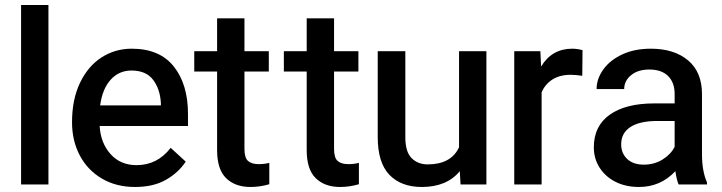

<svg xmlns="http://www.w3.org/2000/svg" viewBox="-20 -735 2876 765"><path d="M64 -715H173V0H64Z M267 -248Q267 -339 299 -405.5Q331 -472 385 -506.5Q439 -541 505 -541Q616 -541 672.5 -470Q729 -399 729 -281V-233H377Q381 -165 420.5 -121Q460 -77 524 -77Q607 -77 660 -146L720 -91Q691 -47 641 -18.5Q591 10 518 10Q443 10 386 -23.5Q329 -57 298 -115.5Q267 -174 267 -248ZM379 -315H621V-324Q618 -380 590 -417Q562 -454 504 -454Q454 -454 421 -417.5Q388 -381 379 -315Z M1011 -81Q1033 -81 1053 -86V-1Q1016 10 978 10Q917 10 881 -25Q845 -60 845 -137V-450H754V-531H845V-662H954V-531H1051V-450H954V-142Q954 -106 968.5 -93.5Q983 -81 1011 -81Z M1368 -81Q1390 -81 1410 -86V-1Q1373 10 1335 10Q1274 10 1238 -25Q1202 -60 1202 -137V-450H1111V-531H1202V-662H1311V-531H1408V-450H1311V-142Q1311 -106 1325.5 -93.5Q1340 -81 1368 -81Z M1918 0H1815L1812 -53Q1760 10 1661 10Q1578 10 1531.5 -38.5Q1485 -87 1485 -189V-531H1595V-188Q1595 -130 1620 -105Q1645 -80 1684 -80Q1777 -80 1809 -148V-531H1918Z M2029 -531H2133L2136 -470Q2179 -541 2260 -541Q2271 -541 2283.5 -539Q2296 -537 2301 -535L2300 -433Q2272 -437 2254 -437Q2211 -437 2181.5 -418.5Q2152 -400 2138 -367V0H2029Z M2567 -458Q2522 -458 2494.5 -435.5Q2467 -413 2467 -380H2357Q2357 -421 2384 -458.5Q2411 -496 2460 -518.5Q2509 -541 2573 -541Q2666 -541 2721.5 -494.5Q2777 -448 2777 -360V-120Q2777 -53 2797 -8V0H2684Q2676 -17 2671 -53Q2612 10 2526 10Q2473 10 2432.5 -10.5Q2392 -31 2369 -67Q2346 -103 2346 -148Q2346 -233 2409.5 -278Q2473 -323 2587 -323H2668V-361Q2668 -406 2642 -432Q2616 -458 2567 -458ZM2668 -150V-253H2599Q2529 -253 2492 -229Q2455 -205 2455 -160Q2455 -124 2479 -101.5Q2503 -79 2545 -79Q2587 -79 2620 -99.5Q2653 -120 2668 -150Z"/></svg>

Font: Freesentation 6 SemiBold
Style: Regular
Weight: 600
Designer: glyphs from Roboto by Christian Robertson / Hangul glyphs from Noto Sans CJK(Source Han Sans) by Jang Soo-young and Kang
Foundry: PT&
Version: Version 2.001